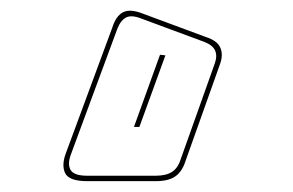

<svg xmlns="http://www.w3.org/2000/svg" viewBox="-20 -198 540 354"><path d="M322 99Q316 118 303.5 127Q291 136 267 136H141Q107 136 100 121Q93 106 102 83L187 -147Q194 -169 207 -175.5Q220 -182 243 -173L359 -130Q381 -123 386.5 -109.5Q392 -96 385 -78ZM267 126Q286 126 297 119Q308 112 313 96L376 -81Q381 -95 376.5 -105Q372 -115 356 -121L240 -164Q222 -171 212 -165.5Q202 -160 196 -144L111 86Q104 104 110 115Q116 126 141 126ZM275 -97 285 -96 237 36H227Z"/></svg>

Font: Bungee Outline
Style: Regular
Weight: 400
Designer: David Jonathan Ross
Foundry: David Jonathan Ross
Version: Version 1.001;PS 1.0;hotconv 1.0.72;makeotf.lib2.5.5900